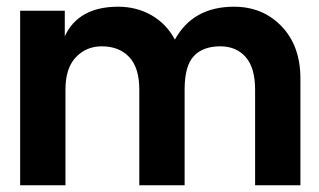

<svg xmlns="http://www.w3.org/2000/svg" viewBox="-20 -552 950 572"><path d="M40 0V-520H173V-444Q214 -532 332 -532Q387 -532 431.5 -506.5Q476 -481 501 -434Q555 -532 677 -532Q763 -532 819 -473.5Q875 -415 875 -318V0H740V-285Q740 -350 712 -382Q684 -414 636 -414Q585 -414 557.5 -385Q530 -356 530 -285V0H395V-285Q395 -350 365 -382Q335 -414 283 -414Q237 -414 206 -381.5Q175 -349 175 -285V0Z"/></svg>

Font: Cal Sans
Style: Regular
Weight: 400
Designer: Designer Mark Davis DBA MarkFonts
Foundry: Designer Mark Davis DBA MarkFonts
Version: Version 1.000